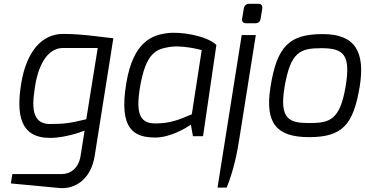

<svg xmlns="http://www.w3.org/2000/svg" viewBox="-20 -715 1916 1008"><path d="M165 -268C172 -313 204 -463 311 -463H493L433 -89C347 -68 316 -64 242 -64C128 -64 155 -197 165 -268ZM37 248 291 272C372 280 457 228 477 104L575 -514C529 -518 417 -537 311 -537C199 -537 118 -443 91 -275C66 -117 83 9 243 9C288 9 356 -3 424 -29L403 104C393 168 350 199 303 199H45Z M714 -251C745 -442 802 -456 867 -468C908 -476 979 -468 1039 -452L987 -115C919 -86 873 -67 796 -67C718 -67 692 -113 714 -251ZM643 -278C603 -37 682 7 796 7C873 7 953 -41 982 -60L993 0H1046L1116 -479C1065 -528 929 -550 859 -541C777 -531 679 -495 643 -278Z M1251 -616C1249 -602 1257 -593 1271 -593H1321C1335 -593 1346 -601 1348 -616L1357 -670C1359 -684 1353 -695 1338 -695H1288C1272 -695 1262 -685 1260 -670ZM1122 270H1170C1207 178 1225 90 1238 4L1323 -531H1249Z M1474 -258C1505 -442 1555 -462 1667 -462C1784 -462 1823 -429 1794 -258C1764 -83 1709 -69 1604 -69C1501 -69 1445 -86 1474 -258ZM1400 -258C1370 -68 1431 5 1603 5C1778 5 1835 -61 1868 -258C1899 -445 1843 -536 1675 -536C1501 -536 1434 -475 1400 -258Z"/></svg>

Font: Exo
Style: Regular Italic
Weight: 400
Designer: Natanael Gama
Version: Version 1.00